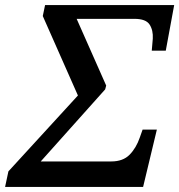

<svg xmlns="http://www.w3.org/2000/svg" viewBox="-75 -734 704 754"><path d="M-55 0 -42 -61 231 -359 93 -671 102 -714H609L576 -535H521L525 -582Q527 -615 512.5 -637.5Q498 -660 453 -660H226L342 -398L338 -383L85 -100H362Q408 -100 434 -126.5Q460 -153 474 -194L485 -225H541L487 0Z"/></svg>

Font: Noto Serif Medium
Style: Italic
Weight: 500
Italic angle: -12°
Designer: Monotype Design Team
Foundry: Monotype Imaging Inc.
Version: Version 2.014; ttfautohint (v1.8.4.7-5d5b)